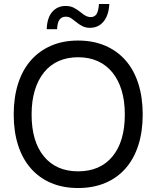

<svg xmlns="http://www.w3.org/2000/svg" viewBox="-20 -930 787 966"><path d="M373 16Q297 16 237 -9.5Q177 -35 135 -83Q93 -131 71 -199.5Q49 -268 49 -354Q49 -440 71 -509Q93 -578 135 -626Q177 -674 237 -700Q297 -726 373 -726Q449 -726 509.5 -700Q570 -674 612 -626Q654 -578 676 -509Q698 -440 698 -354Q698 -268 676 -199.5Q654 -131 612 -83Q570 -35 509.5 -9.5Q449 16 373 16ZM373 -68Q484 -68 546 -143Q608 -218 608 -354Q608 -422 592 -475Q576 -528 545.5 -565.5Q515 -603 471.5 -622.5Q428 -642 373 -642Q318 -642 274.5 -622.5Q231 -603 201 -565.5Q171 -528 155 -475Q139 -422 139 -354Q139 -218 201 -143Q263 -68 373 -68ZM432 -790Q412 -790 395.5 -798Q379 -806 362 -820Q345 -834 335 -840Q325 -846 310 -846Q292 -846 280.5 -832.5Q269 -819 267 -783H215Q217 -841 243 -870.5Q269 -900 310 -900Q334 -900 351.5 -891Q369 -882 386 -868Q402 -855 413 -849.5Q424 -844 436 -844Q455 -844 465 -858Q475 -872 478 -910H530Q527 -853 501 -821.5Q475 -790 432 -790Z"/></svg>

Font: Geist
Style: Regular
Weight: 400
Designer: Basement.studio, Andrés Briganti, Mateo Zaragoza
Foundry: Basement.studio, Vercel, Andrés Briganti, Guido Ferreyra, Mateo Zaragoza
Version: Version 1.401